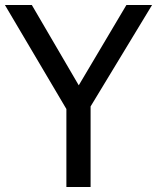

<svg xmlns="http://www.w3.org/2000/svg" viewBox="-25 -747 628 767"><path d="M582.5 -727.1 336.9 -321.8V0H240.2V-311.5L-5.4 -727.1H102.1L289.6 -406.2L480 -727.1Z"/></svg>

Font: SG Kara Bold
Style: Regular
Weight: 400
Designer: Damoon Khanjanzadeh
Version: Version 1.000